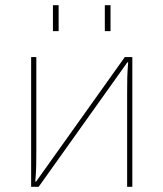

<svg xmlns="http://www.w3.org/2000/svg" viewBox="-20 -720 630 740"><path d="M100 0H129L471 -480H474C470 -433 470 -407 470 -360V0H490V-500H461L119 -20H116C120 -67 120 -93 120 -140V-500H100ZM184 -600H206V-700H184ZM384 -600H406V-700H384Z"/></svg>

Font: Perun Thin
Style: Regular
Weight: 100
Foundry: Copyright (c) Stefan Peev, Context Ltd, 2016
Version: Version 1.089